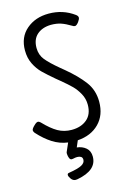

<svg xmlns="http://www.w3.org/2000/svg" viewBox="-138 -737 682 1008"><g transform="rotate(-15 203.0 -233.0)"><path d="M124 -515Q124 -477 146.5 -449.5Q169 -422 216 -383L239 -364Q298 -315 333.5 -268Q369 -221 369 -158Q369 -85 325 -40.5Q281 4 208 9L193 44Q222 47 242 64Q262 81 262 112Q262 186 154 206Q150 207 144 207Q130 207 120 194Q110 180 110 172Q110 163 120 162Q170 154 190 143Q210 132 210 115Q210 103 202 98Q194 93 182 93Q172 93 160 96Q157 97 152 97Q146 97 142.5 92.5Q139 88 136 76Q133 60 135 55L156 7Q112 1 74 -23Q36 -47 -1 -88Q-7 -96 -7 -102Q-7 -111 9 -126Q22 -139 30 -139Q37 -139 44 -132Q84 -90 117.5 -71Q151 -52 192 -52Q243 -52 275 -79Q307 -106 307 -158Q307 -191 291.5 -219Q276 -247 256.5 -266.5Q237 -286 202 -315L180 -333Q141 -366 117.5 -389Q94 -412 78 -444.5Q62 -477 62 -518Q62 -590 110.5 -631.5Q159 -673 232 -673Q309 -673 369 -629Q380 -621 380 -612Q380 -604 370 -590Q358 -574 349 -574Q343 -574 334 -580Q306 -597 282.5 -605Q259 -613 228 -613Q181 -612 152.5 -587Q124 -562 124 -515Z"/></g></svg>

Font: Farsan
Style: Regular
Weight: 400
Version: Version 1.001g;PS 1.001;hotconv 1.0.86;makeotf.lib2.5.63406 